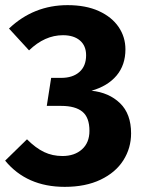

<svg xmlns="http://www.w3.org/2000/svg" viewBox="-24 -710 564 747"><path d="M464 -518Q464 -457 429.5 -416Q395 -375 332 -357Q400 -350 443 -308.5Q486 -267 486 -191Q486 -134 456 -86.5Q426 -39 367.5 -11Q309 17 228 17Q80 17 -4 -85L81 -168Q115 -134 147.5 -118.5Q180 -103 219 -103Q266 -103 295 -129Q324 -155 324 -201Q324 -253 296.5 -275.5Q269 -298 214 -298H158L175 -407H214Q259 -407 285 -430Q311 -453 311 -495Q311 -532 287 -552.5Q263 -573 221 -573Q150 -573 89 -514L11 -599Q107 -690 239 -690Q310 -690 360.5 -667Q411 -644 437.5 -605Q464 -566 464 -518Z"/></svg>

Font: Fira Sans BGR
Style: Bold
Weight: 700
Designer: bBox Type GmbH & Carrois Corporate GbR & Edenspiekermann AG
Foundry: bBox Type GmbH & Carrois Corporate GbR & Edenspiekermann AG
Version: Version 4.301